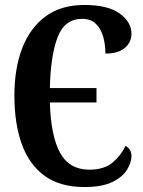

<svg xmlns="http://www.w3.org/2000/svg" viewBox="-20 -744 578 774"><path d="M320 10Q222 10 159.5 -35.5Q97 -81 67.5 -164Q38 -247 38 -358Q38 -469 70 -551Q102 -633 164.5 -678.5Q227 -724 320 -724Q415 -724 462.5 -689.5Q510 -655 510 -608Q510 -574 483.5 -551Q457 -528 405 -528Q405 -562 396.5 -594Q388 -626 367.5 -647Q347 -668 311 -668Q241 -668 212.5 -594.5Q184 -521 181 -389H369V-331H181Q185 -195 222.5 -127.5Q260 -60 340 -60Q399 -60 433 -88Q467 -116 486 -156Q510 -143 510 -115Q510 -90 492.5 -60.5Q475 -31 433.5 -10.5Q392 10 320 10Z"/></svg>

Font: Noto Serif ExtraCondensed
Style: Bold
Weight: 700
Width: 2
Designer: Monotype Design Team
Foundry: Monotype Imaging Inc.
Version: Version 2.014; ttfautohint (v1.8.4.7-5d5b)